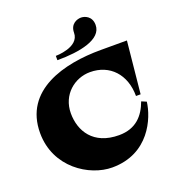

<svg xmlns="http://www.w3.org/2000/svg" viewBox="-166 -1063 1097 1212"><g transform="rotate(-20 382.5 -456.5)"><path d="M443 -860C443 -920 491 -935 516 -935C540 -935 588 -920 588 -860C588 -762 436 -733 285 -733V-762C285 -762 443 -762 443 -860ZM693 -308C662 -223 605 -155 490 -155C317 -155 250 -270 250 -388C250 -514 349 -592 452 -592C585 -592 674 -496 674 -351H705L740 -700H564C317 -700 25 -626 25 -338C25 -106 227 22 380 22C627 22 713 -188 726 -294Z"/></g></svg>

Font: Ouroboros
Style: Regular
Weight: 400
Designer: Ariel Martín Pérez
Foundry: Velvetyne Type Foundry
Version: Version 2.001;hotconv 1.0.109;makeotfexe 2.5.65596